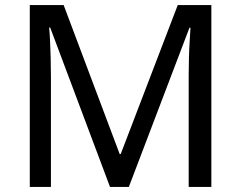

<svg xmlns="http://www.w3.org/2000/svg" viewBox="-20 -734 947 754"><path d="M412 0 177 -626H173Q175 -606 176.5 -575Q178 -544 179 -507.5Q180 -471 180 -433V0H97V-714H230L450 -129H454L678 -714H810V0H721V-439Q721 -474 722 -508.5Q723 -543 725 -573.5Q727 -604 728 -625H724L486 0Z"/></svg>

Font: Noto Sans Balinese
Style: Regular
Weight: 400
Designer: Aditya Bayu, David Williams
Foundry: David Williams
Version: Version 2.003